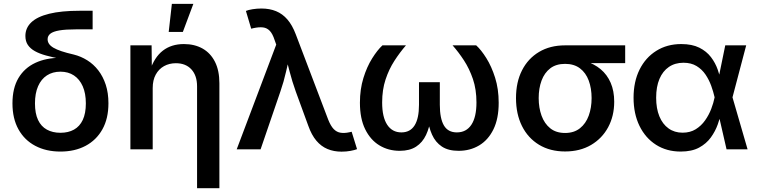

<svg xmlns="http://www.w3.org/2000/svg" viewBox="-20 -784 3980 1008"><path d="M297.4 11.7Q222.2 11.7 165.3 -18.3Q108.4 -48.3 76.9 -105Q45.4 -161.6 45.4 -241.2Q45.4 -321.3 76.9 -374.3Q108.4 -427.2 165.3 -453.9Q222.2 -480.5 297.4 -480.5V-475.1Q255.4 -483.4 221.4 -492.7Q187.5 -502 163.3 -515.4Q139.2 -528.8 126.2 -548.1Q113.3 -567.4 113.3 -595.2Q113.3 -637.2 144.3 -666.7Q175.3 -696.3 238.5 -711.9Q301.8 -727.5 397.9 -727.5H466.3V-629.9H379.9Q324.7 -629.9 291.7 -624.3Q258.8 -618.7 244.4 -607.2Q230 -595.7 230 -578.1Q230 -564.9 237.3 -554Q244.6 -543 260.7 -533.4Q276.9 -523.9 303 -515.1Q329.1 -506.3 367.2 -497.6Q404.8 -488.3 438 -467.5Q471.2 -446.8 496.1 -414.6Q521 -382.3 535.2 -339.1Q549.3 -295.9 549.3 -241.7Q549.3 -161.6 517.6 -105Q485.8 -48.3 429.2 -18.3Q372.6 11.7 297.4 11.7ZM297.4 -86.9Q338.4 -86.9 368.4 -103.5Q398.4 -120.1 414.6 -154.5Q430.7 -189 430.7 -241.2Q430.7 -293.9 414.3 -331.1Q397.9 -368.2 368.2 -387.9Q338.4 -407.7 297.4 -407.7Q256.3 -407.7 226.3 -388.2Q196.3 -368.7 179.9 -331.3Q163.6 -293.9 163.6 -241.2Q163.6 -188.5 179.7 -154.3Q195.8 -120.1 226.1 -103.5Q256.3 -86.9 297.4 -86.9Z M781.7 -321.8V0H664.6V-545.9H775.9L777.3 -411.6H766.6Q790 -483.4 835 -518.1Q879.9 -552.7 945.3 -552.7Q1001.5 -552.7 1043.5 -529.1Q1085.4 -505.4 1108.6 -459.5Q1131.8 -413.6 1131.8 -347.2V204.1H1014.6V-330.6Q1014.6 -387.2 984.9 -419.7Q955.1 -452.1 903.3 -452.1Q868.7 -452.1 841.1 -436.8Q813.5 -421.4 797.6 -392.3Q781.7 -363.3 781.7 -321.8ZM865.7 -616.2 882.3 -763.7H995.1L939.9 -616.2Z M1222.7 0 1430.2 -549.8 1421.9 -573.2Q1411.1 -606.9 1396.2 -622.3Q1381.3 -637.7 1360.6 -640.1Q1339.8 -642.6 1310.5 -636.2L1298.8 -633.3L1271 -726.6Q1283.2 -731.9 1305.9 -735.6Q1328.6 -739.3 1352.5 -739.3Q1395.5 -739.3 1429.4 -725.3Q1463.4 -711.4 1489 -681.6Q1514.6 -651.9 1532.7 -604L1703.1 -155.8Q1716.3 -122.6 1731.9 -106.4Q1747.6 -90.3 1767.8 -87.2Q1788.1 -84 1813 -89.4L1826.2 -92.3L1854.5 -1Q1842.3 3.9 1820.3 8.1Q1798.3 12.2 1772.9 12.2Q1732.4 12.2 1699.2 -1.7Q1666 -15.6 1640.9 -45.4Q1615.7 -75.2 1598.6 -123.5L1532.7 -303.7Q1513.7 -356.9 1500.7 -407.5Q1487.8 -458 1473.6 -511.7H1506.8Q1493.2 -459 1481.7 -407.5Q1470.2 -356 1452.1 -303.7L1348.1 0Z M2078.6 7.8Q2019 7.8 1971.9 -20.8Q1924.8 -49.3 1897.2 -105.5Q1869.6 -161.6 1869.6 -244.6Q1869.6 -315.4 1887.9 -374.5Q1906.2 -433.6 1933.8 -477.5Q1961.4 -521.5 1987.8 -545.9H2111.3Q2079.1 -508.8 2050.5 -464.6Q2022 -420.4 2004.2 -366.7Q1986.3 -313 1986.3 -246.1Q1986.3 -169.4 2012.7 -129.2Q2039.1 -88.9 2087.4 -88.9Q2133.3 -88.9 2156.5 -125.5Q2179.7 -162.1 2179.7 -233.9V-352.5H2289.1V-233.9Q2289.1 -162.1 2310.5 -125.5Q2332 -88.9 2378.4 -88.9Q2428.2 -88.9 2454.8 -129.2Q2481.4 -169.4 2481.4 -246.1Q2481.4 -314.5 2462.9 -368.9Q2444.3 -423.3 2415.8 -467Q2387.2 -510.7 2356 -545.9H2480Q2505.9 -522.5 2533.2 -479Q2560.5 -435.5 2579.3 -376.2Q2598.1 -316.9 2598.1 -244.6Q2598.1 -161.1 2570.6 -105Q2543 -48.8 2495.4 -20.5Q2447.8 7.8 2387.7 7.8Q2333.5 7.8 2299.8 -14.6Q2266.1 -37.1 2248.3 -76.9Q2230.5 -116.7 2223.6 -168H2242.2Q2235.4 -115.2 2216.8 -75.7Q2198.2 -36.1 2164.6 -14.2Q2130.9 7.8 2078.6 7.8Z M2946.8 11.2Q2868.2 11.2 2810.1 -23.9Q2752 -59.1 2720.5 -122.1Q2689 -185.1 2689 -269Q2689 -353 2720.7 -415Q2752.4 -477.1 2810.3 -511.5Q2868.2 -545.9 2946.8 -545.9H3262.2V-452.6H3023.4L2946.8 -448.7Q2899.4 -448.7 2868.9 -425.3Q2838.4 -401.9 2823.2 -361.1Q2808.1 -320.3 2808.1 -269Q2808.1 -218.3 2823.2 -176.5Q2838.4 -134.8 2868.9 -110.4Q2899.4 -85.9 2946.8 -85.9Q2993.7 -85.9 3024.7 -110.6Q3055.7 -135.3 3070.8 -176.8Q3085.9 -218.3 3085.9 -269Q3085.9 -320.3 3070.8 -361.1Q3055.7 -401.9 3024.7 -425.3Q2993.7 -448.7 2946.8 -448.7V-477.5Q3004.4 -477.5 3051.8 -463.4Q3099.1 -449.2 3133.3 -420.7Q3167.5 -392.1 3186 -349.4Q3204.6 -306.6 3204.6 -250Q3204.6 -175.3 3172.9 -116.2Q3141.1 -57.1 3083 -22.9Q3024.9 11.2 2946.8 11.2Z M3553.7 11.7Q3480 11.7 3424.1 -23.9Q3368.2 -59.6 3337.2 -123.3Q3306.2 -187 3306.2 -271Q3306.2 -355 3337.6 -418.5Q3369.1 -481.9 3425.8 -517.3Q3482.4 -552.7 3556.6 -552.7Q3613.3 -552.7 3651.4 -533.7Q3689.5 -514.6 3712.6 -484.1Q3735.8 -453.6 3748 -418.5Q3760.3 -383.3 3766.1 -351.6H3805.7L3825.2 -274.4L3904.8 0H3794.4L3731.4 -274.4Q3725.1 -302.2 3713.9 -333.5Q3702.6 -364.7 3684.1 -392.3Q3665.5 -419.9 3637 -437.3Q3608.4 -454.6 3568.4 -454.6Q3523.9 -454.6 3491.7 -432.6Q3459.5 -410.6 3442.1 -369.6Q3424.8 -328.6 3424.8 -271Q3424.8 -214.4 3441.7 -173.3Q3458.5 -132.3 3489.7 -109.9Q3521 -87.4 3563.5 -87.4Q3603.5 -87.4 3632.6 -105.5Q3661.6 -123.5 3681.6 -151.9Q3701.7 -180.2 3713.9 -212.2Q3726.1 -244.1 3731.4 -271.5L3787.6 -545.9H3897.5L3825.2 -271.5L3805.7 -198.7H3768.1Q3761.2 -167.5 3748.3 -131.1Q3735.4 -94.7 3711.9 -62.3Q3688.5 -29.8 3650.1 -9Q3611.8 11.7 3553.7 11.7Z"/></svg>

Font: Inter Cardless
Style: Medium
Weight: 500
Designer: Rasmus Andersson
Foundry: rsms
Version: Version 4.001;git-9221beed3